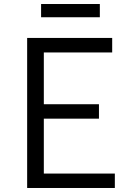

<svg xmlns="http://www.w3.org/2000/svg" viewBox="-20 -936 623 956"><path d="M115.2 -747.1H538.6V-674.8H198.2V-417H472.7V-345.2H198.2V-71.8H551.8V0H115.2ZM184.6 -916H477.1V-850.1H184.6Z"/></svg>

Font: Armata
Style: Regular
Weight: 400
Designer: Viktoriya Grabowska
Foundry: Viktoriya Grabowska
Version: Version 1.002